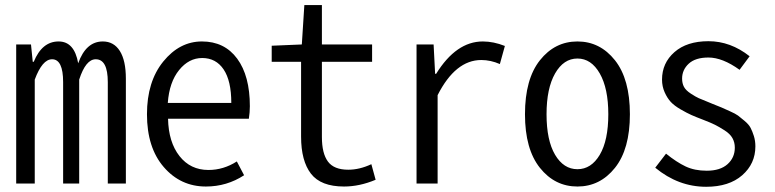

<svg xmlns="http://www.w3.org/2000/svg" viewBox="-20 -714 3017 747"><path d="M43 0V-541H100.6L107.4 -473.6H111.3Q143.6 -552.7 208 -552.7Q269.5 -552.7 284.2 -467.8Q314.5 -552.7 379.9 -552.7Q422.9 -552.7 446.3 -515.6Q469.7 -478.5 469.7 -408.2V0H399.4V-394.5Q399.4 -483.4 352.5 -483.4Q313.5 -483.4 288.1 -404.3V0H225.6V-394.5Q225.6 -483.4 182.6 -483.4Q144.5 -483.4 115.2 -404.3V0Z M781.2 11.7Q682.6 11.7 617.2 -64Q551.8 -139.6 551.8 -269.5Q551.8 -396.5 615.2 -474.6Q678.7 -552.7 765.6 -552.7Q853.5 -552.7 902.8 -485.8Q952.1 -418.9 952.1 -300.8Q952.1 -277.3 948.2 -252H633.8Q635.7 -161.1 678.2 -106.9Q720.7 -52.7 791 -52.7Q849.6 -52.7 901.4 -85.9L929.7 -32.2Q862.3 11.7 781.2 11.7ZM632.8 -313.5H879.9Q879.9 -399.4 850.1 -443.8Q820.3 -488.3 766.6 -488.3Q714.8 -488.3 676.8 -441.4Q638.7 -394.5 632.8 -313.5Z M1318.4 11.7Q1228.5 11.7 1189.9 -38.1Q1151.4 -87.9 1151.4 -182.6V-473.6H1037.1V-536.1L1154.3 -541L1164.1 -694.3H1232.4V-541H1427.7V-473.6H1232.4V-180.7Q1232.4 -117.2 1255.9 -85.4Q1279.3 -53.7 1335 -53.7Q1378.9 -53.7 1424.8 -75.2L1441.4 -14.6Q1378.9 11.7 1318.4 11.7Z M1600.6 0V-541H1667L1672.9 -426.8H1676.8Q1754.9 -552.7 1858.4 -552.7Q1900.4 -552.7 1944.3 -535.2L1924.8 -464.8Q1888.7 -480.5 1852.5 -480.5Q1752 -480.5 1682.6 -343.8V0Z M2022.5 -269.5Q2022.5 -406.2 2080.6 -479.5Q2138.7 -552.7 2226.6 -552.7Q2314.5 -552.7 2372.6 -479.5Q2430.7 -406.2 2430.7 -269.5Q2430.7 -133.8 2372.6 -61Q2314.5 11.7 2226.6 11.7Q2138.7 11.7 2080.6 -61Q2022.5 -133.8 2022.5 -269.5ZM2346.7 -269.5Q2346.7 -370.1 2313.5 -428.2Q2280.3 -486.3 2226.6 -486.3Q2172.9 -486.3 2139.6 -428.2Q2106.4 -370.1 2106.4 -269.5Q2106.4 -168 2139.6 -111.8Q2172.9 -55.7 2226.6 -55.7Q2280.3 -55.7 2313.5 -111.8Q2346.7 -168 2346.7 -269.5Z M2727.5 12.7Q2619.1 12.7 2529.3 -61.5L2571.3 -116.2Q2612.3 -83 2647.5 -66.4Q2682.6 -49.8 2729.5 -49.8Q2782.2 -49.8 2810.5 -75.2Q2838.9 -100.6 2838.9 -139.6Q2838.9 -160.2 2829.6 -176.8Q2820.3 -193.4 2798.8 -207Q2777.3 -220.7 2761.7 -228.5Q2746.1 -236.3 2715.8 -248Q2687.5 -258.8 2669.9 -266.6Q2652.3 -274.4 2627.9 -288.6Q2603.5 -302.7 2589.8 -317.4Q2576.2 -332 2565.9 -355Q2555.7 -377.9 2555.7 -404.3Q2555.7 -468.8 2604 -511.2Q2652.3 -553.7 2736.3 -553.7Q2822.3 -553.7 2896.5 -495.1L2857.4 -442.4Q2791 -490.2 2736.3 -490.2Q2685.5 -490.2 2659.7 -466.3Q2633.8 -442.4 2633.8 -408.2Q2633.8 -389.6 2641.1 -376Q2648.4 -362.3 2668 -349.6Q2687.5 -336.9 2698.7 -332Q2710 -327.1 2741.2 -314.5Q2749 -311.5 2752.9 -309.6Q2778.3 -299.8 2787.1 -295.9Q2795.9 -292 2818.8 -281.7Q2841.8 -271.5 2851.6 -264.2Q2861.3 -256.8 2877.4 -243.2Q2893.6 -229.5 2900.4 -216.3Q2907.2 -203.1 2913.1 -184.6Q2918.9 -166 2918.9 -144.5Q2918.9 -77.1 2867.7 -32.2Q2816.4 12.7 2727.5 12.7Z"/></svg>

Font: Gen Shin Gothic Monospace Normal
Style: Regular
Weight: 350
Designer: [Source Han Sans]
Ryoko NISHIZUKA  (kana & ideographs); Paul D. Hunt (Latin, Greek & Cyrillic); Wenlong ZHANG  (bopomofo
Version: Version 1.002.20150607